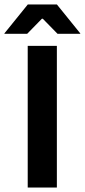

<svg xmlns="http://www.w3.org/2000/svg" viewBox="-61 -846 382 866"><path d="M195.5 0H64V-639H195.5ZM64.5 -826H195.5L301 -695.5V-693.5H198.5L132 -761.5H128L61.5 -693.5H-41V-695.5Z"/></svg>

Font: Anek Telugu SemiBold
Style: Regular
Weight: 600
Designer: Omkar Bhoir (Telugu), Yesha Goshar (Latin)
Foundry: Ek Type
Version: Version 1.003